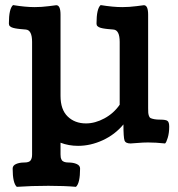

<svg xmlns="http://www.w3.org/2000/svg" viewBox="-20 -555 695 748"><path d="M557.1 -497.6V-133.3Q557.1 -120.6 557.6 -115.2Q558.1 -109.9 560.3 -103.3Q562.5 -96.7 567.6 -94.5Q572.8 -92.3 581.5 -90.6Q590.3 -88.9 605 -88.9Q627 -88.9 633.1 -83.5Q639.2 -78.1 639.2 -61.5Q639.2 -37.1 633.5 -18.3Q627.9 0.5 623 3.9Q587.4 0 557.1 0Q537.1 0 515.4 2Q493.7 3.9 488.8 3.9Q469.2 3.9 465.1 -7.8Q460.9 -19.5 460.9 -70.3Q428.2 -30.8 380.6 -8.8Q333 13.2 284.2 13.2Q247.6 13.2 215.8 1V46.4Q215.8 53.7 216.6 57.9Q217.3 62 220 67.4Q222.7 72.8 229.5 75.4Q236.3 78.1 247.1 78.1Q265.6 78.1 278.8 84Q292 89.8 292 101.6Q292 158.7 275.9 172.9Q231.9 168.9 168.5 168.9Q102.5 168.9 45.4 172.9Q29.3 158.2 29.3 101.6Q29.3 89.8 42.5 84Q55.7 78.1 74.2 78.1Q93.3 78.1 99.1 70.1Q105 62 105 47.4V-391.6Q105 -438 80.6 -439.9Q76.7 -440.4 69.6 -440.9Q62.5 -441.4 58.3 -441.9Q54.2 -442.4 48.3 -443.1Q42.5 -443.8 39.1 -444.6Q35.6 -445.3 31 -446.5Q26.4 -447.8 23.9 -449.2Q21.5 -450.7 19 -452.6Q16.6 -454.6 15.6 -457.3Q14.6 -460 14.6 -463.4Q14.6 -521 30.8 -535.2Q79.1 -527.3 115.2 -527.3Q142.1 -527.3 170.2 -531Q198.2 -534.7 199.2 -534.7Q215.8 -534.7 215.8 -497.6V-181.6Q215.8 -127.9 243.7 -101.1Q271.5 -74.2 314.9 -74.2Q350.6 -74.2 386.7 -93.8Q422.9 -113.3 446.3 -147V-391.6Q446.3 -438 421.9 -439.9Q418 -440.4 410.9 -440.9Q403.8 -441.4 399.7 -441.9Q395.5 -442.4 389.6 -443.1Q383.8 -443.8 380.4 -444.6Q377 -445.3 372.3 -446.5Q367.7 -447.8 365.2 -449.2Q362.8 -450.7 360.4 -452.6Q357.9 -454.6 356.9 -457.3Q356 -460 356 -463.4Q356 -521 372.1 -535.2Q420.4 -527.3 456.5 -527.3Q483.4 -527.3 511.5 -531Q539.6 -534.7 540.5 -534.7Q557.1 -534.7 557.1 -497.6Z"/></svg>

Font: Coustard
Style: Regular
Weight: 400
Foundry: vernon adams
Version: Version 1.001